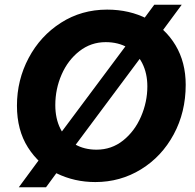

<svg xmlns="http://www.w3.org/2000/svg" viewBox="-20 -755 824 811"><path d="M188.4 -139 196.6 -139.6 543.6 -604.6 541.4 -613.2 631.6 -735H747.6L631 -577.2L621.4 -575.2L266.6 -99.2L268.2 -91.8L174.4 36H59.4ZM51.6 -308.6Q51.6 -417 101.1 -510.2Q150.6 -603.4 237.5 -658.9Q324.4 -714.4 432.4 -714.4Q527 -714.4 602.6 -675.2Q678.2 -636 721.3 -564Q764.4 -492 764.4 -396.8Q764.4 -281.2 713.7 -187.3Q663 -93.4 575.6 -39.7Q488.2 14 382.6 14Q294.8 14 219.6 -22.6Q144.4 -59.2 98 -132.3Q51.6 -205.4 51.6 -308.6ZM602.4 -390Q602.4 -445 581 -487.6Q559.6 -530.2 519.8 -553.6Q480 -577 426.4 -577Q364.2 -577 315.5 -539Q266.8 -501 240.2 -440Q213.6 -379 213.6 -311Q213.6 -254.2 235 -211.5Q256.4 -168.8 296 -145.8Q335.6 -122.8 387.6 -122.8Q451.4 -122.8 500.1 -161.7Q548.8 -200.6 575.6 -262.5Q602.4 -324.4 602.4 -390Z"/></svg>

Font: Fixel Italic Variable 20240409 Display Thin
Style: Italic
Weight: 100
Italic angle: -10°
Designer: AlfaBravo + MacPaw
Foundry: Kyrylo Tkachov, Marchela Mozhyna, Serhii Makarenko, Maria Weinstein, Zakhar Kryvoshyya
Version: Version 1.211;Glyphs 3.2 (3225)